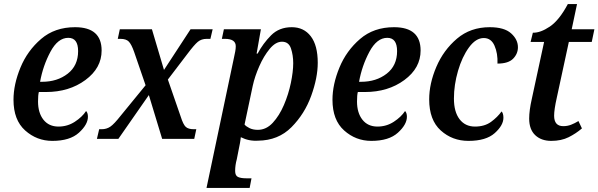

<svg xmlns="http://www.w3.org/2000/svg" viewBox="-20 -679 2927 939"><path d="M236 10Q322 10 366 -30Q410 -70 410 -108Q410 -127 401 -136Q382 -107 346 -83.5Q310 -60 266 -60Q219 -60 192.5 -93.5Q166 -127 166 -183Q166 -214 170 -229H205Q318 -229 397.5 -287.5Q477 -346 477 -432Q477 -546 347 -546Q248 -546 181 -488.5Q114 -431 80 -348.5Q46 -266 46 -191Q46 -92 103 -41Q160 10 236 10ZM176 -279Q190 -357 226.5 -425.5Q263 -494 314 -494Q362 -494 362 -429Q362 -358 311 -318.5Q260 -279 186 -279Z M454 0H559L708 -214L773 0H930L940 -47H928Q901 -47 888.5 -58.5Q876 -70 864 -108L801 -290L897 -416Q930 -460 947.5 -474.5Q965 -489 991 -489H1009L1020 -536H912L782 -337L723 -536H566L556 -489H569Q597 -489 610 -475.5Q623 -462 636 -425L692 -262L571 -114Q538 -72 519.5 -59.5Q501 -47 477 -47H465Z M990 240H1201L1210 193H1184Q1158 193 1144 186.5Q1130 180 1130 157Q1130 129 1138 100L1150 39Q1154 21 1156 5.5Q1158 -10 1158 -8Q1197 12 1242 9Q1341 8 1405.5 -57Q1470 -122 1502 -210.5Q1534 -299 1534 -372Q1534 -457 1500 -501.5Q1466 -546 1407 -546Q1345 -546 1305.5 -506Q1266 -466 1240 -417H1235L1256 -536H1075L1065 -489H1080Q1133 -489 1133 -453Q1133 -441 1130.5 -427.5Q1128 -414 1124 -396ZM1241 -44Q1217 -44 1200 -52.5Q1183 -61 1176 -70L1216 -259Q1226 -305 1248 -355Q1270 -405 1299 -440Q1328 -475 1359 -475Q1392 -475 1403 -442Q1414 -409 1414 -370Q1414 -329 1402.5 -273.5Q1391 -218 1368.5 -165.5Q1346 -113 1314 -78.5Q1282 -44 1241 -44Z M1796 10Q1882 10 1926 -30Q1970 -70 1970 -108Q1970 -127 1961 -136Q1942 -107 1906 -83.5Q1870 -60 1826 -60Q1779 -60 1752.5 -93.5Q1726 -127 1726 -183Q1726 -214 1730 -229H1765Q1878 -229 1957.5 -287.5Q2037 -346 2037 -432Q2037 -546 1907 -546Q1808 -546 1741 -488.5Q1674 -431 1640 -348.5Q1606 -266 1606 -191Q1606 -92 1663 -41Q1720 10 1796 10ZM1736 -279Q1750 -357 1786.5 -425.5Q1823 -494 1874 -494Q1922 -494 1922 -429Q1922 -358 1871 -318.5Q1820 -279 1746 -279Z M2271 10Q2357 10 2399.5 -28Q2442 -66 2442 -103Q2442 -125 2433 -134Q2413 -106 2381.5 -83Q2350 -60 2303 -60Q2255 -60 2227.5 -96Q2200 -132 2200 -197Q2200 -264 2220 -332.5Q2240 -401 2273.5 -447Q2307 -493 2346 -493Q2382 -493 2398.5 -455.5Q2415 -418 2413 -368Q2466 -368 2489.5 -392Q2513 -416 2513 -448Q2513 -486 2479.5 -516Q2446 -546 2375 -546Q2281 -546 2215 -490Q2149 -434 2114 -352Q2079 -270 2079 -193Q2079 -92 2135.5 -41Q2192 10 2271 10Z M2676 10Q2725 10 2761 -8Q2797 -26 2826 -51L2809 -87Q2791 -76 2773 -69Q2755 -62 2735 -62Q2690 -62 2690 -113Q2690 -143 2703 -201L2762 -474H2874L2887 -536H2776L2802 -659H2757Q2715 -580 2669 -549Q2623 -518 2586 -519L2575 -474H2641L2581 -196Q2568 -139 2568 -99Q2568 -46 2597.5 -18Q2627 10 2676 10Z"/></svg>

Font: Noto Serif SemiCondensed Semi
Style: Italic
Weight: 600
Width: 4
Italic angle: -12°
Designer: Monotype Design Team
Foundry: Monotype Imaging Inc.
Version: Version 1.901